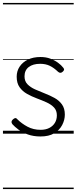

<svg xmlns="http://www.w3.org/2000/svg" viewBox="-20 -905 519 1300"><path d="M254 19Q207 19 169 5.5Q131 -8 105 -27.5Q79 -47 64 -64Q57 -73 58 -81Q59 -89 68 -97Q77 -105 84 -105.5Q91 -106 98 -97Q127 -68 166.5 -47Q206 -26 255 -26Q289 -26 313.5 -38.5Q338 -51 351.5 -73Q365 -95 365 -124Q365 -157 345.5 -177.5Q326 -198 295 -212Q264 -226 229 -239Q194 -252 163 -269.5Q132 -287 112.5 -314.5Q93 -342 93 -386Q93 -424 113 -454Q133 -484 169 -501.5Q205 -519 254 -519Q291 -519 320.5 -508Q350 -497 372.5 -480.5Q395 -464 408 -447Q415 -439 413.5 -432Q412 -425 403 -418Q396 -412 388.5 -412Q381 -412 373 -419Q345 -446 317 -459.5Q289 -473 252 -473Q203 -473 174.5 -451Q146 -429 146 -388Q146 -355 166 -334.5Q186 -314 217 -300Q248 -286 283 -272.5Q318 -259 349 -242Q380 -225 399.5 -198Q419 -171 419 -129Q419 -93 401 -58.5Q383 -24 347 -2.5Q311 19 254 19ZM0 365H479V375H0ZM0 -20H479V0H0ZM0 -505H479V-500H0ZM0 -885H479V-875H0Z"/></svg>

Font: Playwrite GB S Guides
Style: Regular
Weight: 400
Designer: Veronika Burian, José Scaglione
Foundry: TypeTogether
Version: Version 1.003